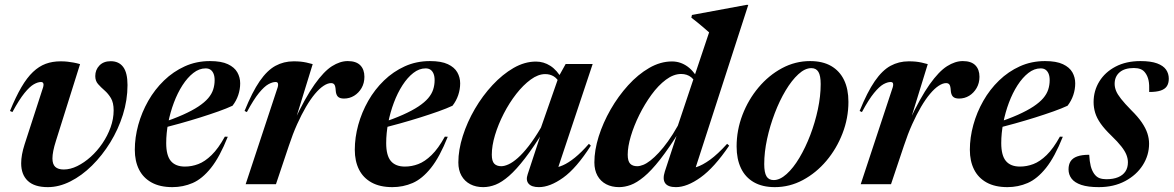

<svg xmlns="http://www.w3.org/2000/svg" viewBox="-20 -757 4823 789"><path d="M504 -407.5Q504 -346 485 -285.5Q466 -225 433 -171.5Q400 -118 358 -76.5Q316 -35 269.2 -11.5Q222.5 12 176.5 12Q121.5 12 94.2 -13.8Q67 -39.5 67 -86Q67 -120 81 -163.5L157.5 -399.5Q160 -408.5 158 -414.2Q156 -420 148.5 -420Q135.5 -420 118.8 -410.5Q102 -401 80.5 -374.5Q59 -348 31 -296.5L21 -301Q45 -359.5 68 -398.8Q91 -438 115.5 -461.2Q140 -484.5 167.8 -494.8Q195.5 -505 229 -505Q245 -505 257.8 -503.5Q270.5 -502 282.8 -499.8Q295 -497.5 309 -493.5L210 -178.5Q202.5 -155 199 -137.2Q195.5 -119.5 195.5 -106Q195.5 -82 207.2 -71.2Q219 -60.5 242 -60.5Q269 -60.5 297.5 -74.5Q326 -88.5 352.8 -112.5Q379.5 -136.5 400.8 -167.8Q422 -199 434.5 -233.8Q447 -268.5 447 -303.5Q447 -335 435.8 -353.8Q424.5 -372.5 409.5 -385.5Q394.5 -398.5 383 -411.5Q371.5 -424.5 371.5 -444.5Q371.5 -470 388.5 -487.8Q405.5 -505.5 435 -505.5Q468.5 -505.5 486.2 -481.8Q504 -458 504 -407.5Z M825 -476Q798.5 -476 774.5 -457.2Q750.5 -438.5 730 -406.8Q709.5 -375 694.5 -335Q679.5 -295 671.2 -252.2Q663 -209.5 663 -169Q663 -118 682.2 -95.2Q701.5 -72.5 740 -72.5Q768 -72.5 795 -82.8Q822 -93 849.5 -119.8Q877 -146.5 904 -195.5L916 -195Q883 -112 847 -67Q811 -22 771.8 -5Q732.5 12 688.5 12Q637.5 12 603 -7Q568.5 -26 551.2 -60.5Q534 -95 534 -141.5Q534 -192 548.2 -243.8Q562.5 -295.5 589.2 -342.5Q616 -389.5 654 -426.2Q692 -463 739.5 -484.5Q787 -506 843 -506Q889.5 -506 916.5 -493.2Q943.5 -480.5 955.2 -459.8Q967 -439 967 -414.5Q967 -390 959 -366.2Q951 -342.5 935.5 -322.5Q912 -311.5 877.5 -299.2Q843 -287 802.5 -274.2Q762 -261.5 719 -249.5Q676 -237.5 635 -227L637.5 -249.5Q692.5 -268 731.2 -285.2Q770 -302.5 795.5 -319.5Q821 -336.5 835.5 -353.5Q850 -370.5 856 -389Q862 -407.5 862 -427.5Q862 -443.5 857.5 -454.2Q853 -465 845 -470.5Q837 -476 825 -476Z M1121.5 -399.5Q1124 -408.5 1122.2 -414.2Q1120.5 -420 1112.5 -420Q1099.5 -420 1082.8 -410.8Q1066 -401.5 1044.2 -375Q1022.5 -348.5 994.5 -296.5L985 -301Q1016.5 -379 1047.2 -423.5Q1078 -468 1112 -486.5Q1146 -505 1186.5 -505Q1202.5 -505 1215 -503.8Q1227.5 -502.5 1239.2 -500Q1251 -497.5 1265 -493.5L1189 -247L1188 -257.5Q1234.5 -356.5 1272.8 -410.2Q1311 -464 1344.2 -485Q1377.5 -506 1409 -506Q1443.5 -506 1460.5 -488.8Q1477.5 -471.5 1477.5 -441.5Q1477.5 -415.5 1465.8 -395.2Q1454 -375 1435.2 -363.5Q1416.5 -352 1393.5 -352Q1376 -352 1368.2 -360.2Q1360.5 -368.5 1359.5 -386Q1358.5 -403.5 1354 -409.5Q1349.5 -415.5 1340.5 -415.5Q1326.5 -415.5 1309.5 -404.2Q1292.5 -393 1274.2 -371.2Q1256 -349.5 1237.5 -318Q1219 -286.5 1201 -246.5Q1183 -206.5 1167 -158L1114 0H989.5Z M1729 -476Q1702.5 -476 1678.5 -457.2Q1654.5 -438.5 1634 -406.8Q1613.5 -375 1598.5 -335Q1583.5 -295 1575.2 -252.2Q1567 -209.5 1567 -169Q1567 -118 1586.2 -95.2Q1605.5 -72.5 1644 -72.5Q1672 -72.5 1699 -82.8Q1726 -93 1753.5 -119.8Q1781 -146.5 1808 -195.5L1820 -195Q1787 -112 1751 -67Q1715 -22 1675.8 -5Q1636.5 12 1592.5 12Q1541.5 12 1507 -7Q1472.5 -26 1455.2 -60.5Q1438 -95 1438 -141.5Q1438 -192 1452.2 -243.8Q1466.5 -295.5 1493.2 -342.5Q1520 -389.5 1558 -426.2Q1596 -463 1643.5 -484.5Q1691 -506 1747 -506Q1793.5 -506 1820.5 -493.2Q1847.5 -480.5 1859.2 -459.8Q1871 -439 1871 -414.5Q1871 -390 1863 -366.2Q1855 -342.5 1839.5 -322.5Q1816 -311.5 1781.5 -299.2Q1747 -287 1706.5 -274.2Q1666 -261.5 1623 -249.5Q1580 -237.5 1539 -227L1541.5 -249.5Q1596.5 -268 1635.2 -285.2Q1674 -302.5 1699.5 -319.5Q1725 -336.5 1739.5 -353.5Q1754 -370.5 1760 -389Q1766 -407.5 1766 -427.5Q1766 -443.5 1761.5 -454.2Q1757 -465 1749 -470.5Q1741 -476 1729 -476Z M2148.5 -41 2209 -225 2217 -223.5Q2172.5 -152 2137 -106Q2101.5 -60 2072 -34.2Q2042.5 -8.5 2016.8 1.8Q1991 12 1965.5 12Q1935.5 12 1912.5 0Q1889.5 -12 1876.5 -34.8Q1863.5 -57.5 1863.5 -89.5Q1863.5 -141 1881.8 -198.2Q1900 -255.5 1931.5 -309.5Q1963 -363.5 2004 -407.5Q2045 -451.5 2090.5 -477.8Q2136 -504 2182.5 -504Q2214 -504 2241.5 -486.5Q2269 -469 2290.5 -431L2281.5 -412.5Q2271 -433.5 2255.8 -443Q2240.5 -452.5 2220.5 -452.5Q2191.5 -452.5 2160.8 -430Q2130 -407.5 2101.5 -371Q2073 -334.5 2050.2 -290.2Q2027.5 -246 2014.2 -202Q2001 -158 2001 -121.5Q2001 -95 2011 -84.5Q2021 -74 2040 -74Q2053 -74 2070 -81.8Q2087 -89.5 2107.8 -107.8Q2128.5 -126 2152.5 -156.8Q2176.5 -187.5 2203 -232.5L2277 -444.5L2304.5 -494H2415.5L2266.5 -47L2253 -67.5Q2271 -68 2293.2 -77.8Q2315.5 -87.5 2342.2 -109Q2369 -130.5 2400 -166L2408 -158.5Q2348.5 -65.5 2294.2 -26.8Q2240 12 2194.5 12Q2164.5 12 2152.2 -2.2Q2140 -16.5 2148.5 -41Z M2850 -391.5Q2838 -425.5 2820.8 -439.2Q2803.5 -453 2779 -453Q2748 -453 2716.5 -429.5Q2685 -406 2657 -367.5Q2629 -329 2607 -284.5Q2585 -240 2572.2 -197Q2559.5 -154 2559.5 -121.5Q2559.5 -95 2569.5 -84.5Q2579.5 -74 2598.5 -74Q2609.5 -74 2623.2 -79.5Q2637 -85 2653 -97.5Q2669 -110 2687.2 -129.5Q2705.5 -149 2725.2 -176.5Q2745 -204 2765.5 -240.5L2894 -624Q2885 -632 2873.2 -642Q2861.5 -652 2848.2 -663Q2835 -674 2821 -684.5L2823.5 -695.5L3047.5 -737H3055L2830 -41.5L2799.5 -64.5Q2818 -63 2842.2 -70.5Q2866.5 -78 2897.8 -100.5Q2929 -123 2968 -166L2976.5 -158.5Q2915 -68 2859.2 -28Q2803.5 12 2757.5 12Q2725 12 2713.5 -4.2Q2702 -20.5 2712 -52L2768.5 -224L2776 -223.5Q2729.5 -148.5 2692.8 -101.8Q2656 -55 2626.2 -30.5Q2596.5 -6 2571.8 3Q2547 12 2524 12Q2494 12 2471 0Q2448 -12 2435.2 -35Q2422.5 -58 2422.5 -89.5Q2422.5 -139.5 2440.2 -196Q2458 -252.5 2489.2 -307Q2520.5 -361.5 2561 -406.2Q2601.5 -451 2647.8 -477.8Q2694 -504.5 2741.5 -504.5Q2776.5 -504.5 2805.8 -483.2Q2835 -462 2857.5 -415.5Z M3309 -506Q3360.5 -506 3395.5 -485.8Q3430.5 -465.5 3448.5 -428.2Q3466.5 -391 3466.5 -338.5Q3466.5 -271.5 3442.2 -208.8Q3418 -146 3376 -96.2Q3334 -46.5 3279.5 -17.2Q3225 12 3164 12Q3113 12 3077.8 -8.2Q3042.5 -28.5 3024.8 -66Q3007 -103.5 3007 -155Q3007 -222 3031 -284.8Q3055 -347.5 3097 -397.5Q3139 -447.5 3193.5 -476.8Q3248 -506 3309 -506ZM3159.5 -17Q3185 -17 3212.5 -41.8Q3240 -66.5 3265 -108.5Q3290 -150.5 3309.8 -202.2Q3329.5 -254 3341 -308Q3352.5 -362 3352.5 -411.5Q3352.5 -446 3343.2 -461.5Q3334 -477 3314 -477Q3288 -477 3260.8 -452Q3233.5 -427 3208.5 -385.2Q3183.5 -343.5 3163.8 -291.8Q3144 -240 3132.2 -185.8Q3120.5 -131.5 3120.5 -82.5Q3120.5 -48 3129.8 -32.5Q3139 -17 3159.5 -17Z M3649 -399.5Q3651.5 -408.5 3649.8 -414.2Q3648 -420 3640 -420Q3627 -420 3610.2 -410.8Q3593.5 -401.5 3571.8 -375Q3550 -348.5 3522 -296.5L3512.5 -301Q3544 -379 3574.8 -423.5Q3605.5 -468 3639.5 -486.5Q3673.5 -505 3714 -505Q3730 -505 3742.5 -503.8Q3755 -502.5 3766.8 -500Q3778.5 -497.5 3792.5 -493.5L3716.5 -247L3715.5 -257.5Q3762 -356.5 3800.2 -410.2Q3838.5 -464 3871.8 -485Q3905 -506 3936.5 -506Q3971 -506 3988 -488.8Q4005 -471.5 4005 -441.5Q4005 -415.5 3993.2 -395.2Q3981.5 -375 3962.8 -363.5Q3944 -352 3921 -352Q3903.5 -352 3895.8 -360.2Q3888 -368.5 3887 -386Q3886 -403.5 3881.5 -409.5Q3877 -415.5 3868 -415.5Q3854 -415.5 3837 -404.2Q3820 -393 3801.8 -371.2Q3783.5 -349.5 3765 -318Q3746.5 -286.5 3728.5 -246.5Q3710.5 -206.5 3694.5 -158L3641.5 0H3517Z M4256.5 -476Q4230 -476 4206 -457.2Q4182 -438.5 4161.5 -406.8Q4141 -375 4126 -335Q4111 -295 4102.8 -252.2Q4094.5 -209.5 4094.5 -169Q4094.5 -118 4113.8 -95.2Q4133 -72.5 4171.5 -72.5Q4199.5 -72.5 4226.5 -82.8Q4253.5 -93 4281 -119.8Q4308.5 -146.5 4335.5 -195.5L4347.5 -195Q4314.5 -112 4278.5 -67Q4242.5 -22 4203.2 -5Q4164 12 4120 12Q4069 12 4034.5 -7Q4000 -26 3982.8 -60.5Q3965.5 -95 3965.5 -141.5Q3965.5 -192 3979.8 -243.8Q3994 -295.5 4020.8 -342.5Q4047.5 -389.5 4085.5 -426.2Q4123.5 -463 4171 -484.5Q4218.5 -506 4274.5 -506Q4321 -506 4348 -493.2Q4375 -480.5 4386.8 -459.8Q4398.5 -439 4398.5 -414.5Q4398.5 -390 4390.5 -366.2Q4382.5 -342.5 4367 -322.5Q4343.5 -311.5 4309 -299.2Q4274.5 -287 4234 -274.2Q4193.5 -261.5 4150.5 -249.5Q4107.5 -237.5 4066.5 -227L4069 -249.5Q4124 -268 4162.8 -285.2Q4201.5 -302.5 4227 -319.5Q4252.5 -336.5 4267 -353.5Q4281.5 -370.5 4287.5 -389Q4293.5 -407.5 4293.5 -427.5Q4293.5 -443.5 4289 -454.2Q4284.5 -465 4276.5 -470.5Q4268.5 -476 4256.5 -476Z M4456 -121Q4457.5 -93 4462.2 -74.5Q4467 -56 4476.5 -42.5Q4486 -29.5 4498.2 -25Q4510.5 -20.5 4526 -20.5Q4555 -20.5 4574.8 -28.8Q4594.5 -37 4604.8 -52.5Q4615 -68 4615 -90Q4615 -105 4609 -120.5Q4603 -136 4588.2 -155Q4573.5 -174 4546 -200.5Q4519 -226.5 4503 -249.2Q4487 -272 4480.5 -293.5Q4474 -315 4474 -337.5Q4474 -384 4497.5 -422.2Q4521 -460.5 4564.2 -483.2Q4607.5 -506 4666.5 -506Q4709.5 -506 4735 -496.5Q4760.5 -487 4771.8 -470.8Q4783 -454.5 4783 -433.5Q4783 -415 4775.2 -403Q4767.5 -391 4750 -385Q4732.5 -379 4702.5 -379Q4703.5 -410 4699.8 -427Q4696 -444 4687.5 -456Q4679.5 -468 4667.5 -472.8Q4655.5 -477.5 4639.5 -477.5Q4601.5 -477.5 4581 -460Q4560.5 -442.5 4560.5 -412.5Q4560.5 -398.5 4566.2 -384Q4572 -369.5 4586.8 -350.8Q4601.5 -332 4628.5 -304.5Q4656 -277.5 4672 -254Q4688 -230.5 4695 -209.2Q4702 -188 4702 -166.5Q4702 -119 4676 -78.2Q4650 -37.5 4603.5 -12.8Q4557 12 4495.5 12Q4451 12 4423.5 2.8Q4396 -6.5 4383.5 -23Q4371 -39.5 4371 -61Q4371 -81 4379.5 -94.2Q4388 -107.5 4406.8 -114.2Q4425.5 -121 4456 -121Z"/></svg>

Font: Newsreader 60pt SemiBold
Style: Italic
Weight: 600
Italic angle: -17°
Designer: Hugues Gentile
Foundry: Production Type
Version: Version 1.003